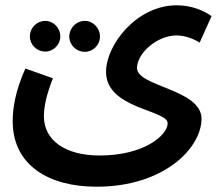

<svg xmlns="http://www.w3.org/2000/svg" viewBox="-20 -475 838 726"><path d="M28 -17C28 149 163 231 345 231C601 231 742 84 742 -26C742 -138 498 -147 498 -218C498 -272 572 -341 648 -341C677 -341 709 -330 735 -314L780 -414C752 -434 706 -455 648 -455C498 -455 381 -307 381 -203C381 -63 614 -60 614 -9C614 36 525 113 357 113C226 113 146 55 146 -35C146 -76 157 -119 180 -179L76 -216C37 -129 28 -64 28 -17ZM151 -280C182 -280 208 -306 208 -337C208 -370 182 -396 151 -396C119 -396 93 -370 93 -337C93 -306 119 -280 151 -280ZM301 -279C332 -279 358 -305 358 -337C358 -369 332 -396 301 -396C268 -396 242 -369 242 -337C242 -305 268 -279 301 -279Z"/></svg>

Font: Noto Sans Arabic UI SmBd
Style: Regular
Weight: 600
Designer: Monotype Design Team, Nadine Chahine and Nizar Qandah
Foundry: Monotype Imaging Inc.
Version: Version 2.010